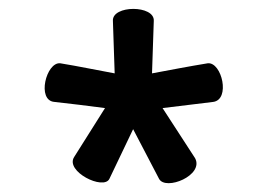

<svg xmlns="http://www.w3.org/2000/svg" viewBox="-20 -716 597 437"><path d="M330 -668C333 -705 234 -705 237 -668L241 -549C197 -557 160 -565 117 -572C85 -575 63 -487 104 -484C142 -480 180 -475 219 -470L149 -359C127 -326 216 -282 229 -309L283 -422L342 -309C357 -281 445 -317 424 -356L350 -470L465 -484C505 -489 485 -575 453 -572C410 -565 369 -557 326 -549Z"/></svg>

Font: Lilita 2
Style: Regular
Weight: 400
Designer: Juan Montoreano
Foundry: Juan Montoreano
Version: Version 2.001